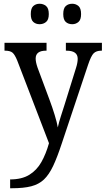

<svg xmlns="http://www.w3.org/2000/svg" viewBox="-20 -764 563 1023"><path d="M34 192Q96 192 136 167.5Q176 143 200.5 99.5Q225 56 241 -1L72 -441Q59 -473 46.5 -483.5Q34 -494 7 -494H4V-536H228V-494H225Q170 -494 170 -452Q170 -433 180 -404L244 -232Q259 -192 271.5 -151Q284 -110 288 -85Q294 -113 304 -143.5Q314 -174 324 -206L385 -402Q394 -430 394 -451Q394 -494 334 -494H331V-536H523V-494H520Q493 -494 479 -480Q465 -466 449 -418L309 1Q285 74 263 120.5Q241 167 214 192.5Q187 218 146.5 228.5Q106 239 43 239H34ZM365 -635Q344 -635 330.5 -647Q317 -659 317 -689Q317 -720 330.5 -732Q344 -744 365 -744Q384 -744 398 -732Q412 -720 412 -689Q412 -659 398 -647Q384 -635 365 -635ZM191 -635Q171 -635 157.5 -647Q144 -659 144 -689Q144 -720 157.5 -732Q171 -744 191 -744Q211 -744 225.5 -732Q240 -720 240 -689Q240 -659 225.5 -647Q211 -635 191 -635Z"/></svg>

Font: Noto Serif SemiCondensed
Style: Regular
Weight: 400
Width: 4
Designer: Monotype Design Team
Foundry: Monotype Imaging Inc.
Version: Version 2.013